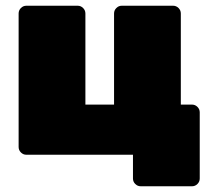

<svg xmlns="http://www.w3.org/2000/svg" viewBox="-20 -540 729 670"><path d="M471 110Q460 110 452 102Q444 94 444 83V0H72Q61 0 53 -8Q45 -16 45 -27V-493Q45 -504 53 -512Q61 -520 72 -520H251Q262 -520 270 -512Q278 -504 278 -493V-175H378V-493Q378 -504 386 -512Q394 -520 405 -520H584Q595 -520 603 -512Q611 -504 611 -493V-175H650Q661 -175 669 -167Q677 -159 677 -148V83Q677 94 669 102Q661 110 650 110Z"/></svg>

Font: Rubik Light Black
Style: Regular
Weight: 900
Version: Version 2.104